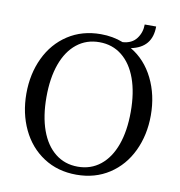

<svg xmlns="http://www.w3.org/2000/svg" viewBox="-86 -843 884 942"><g transform="rotate(10 356.0 -372.0)"><path d="M666 -330Q666 -232 628 -152Q590 -72 519.5 -26Q449 20 356 20Q263 20 192.5 -26Q122 -72 84 -152Q46 -232 46 -330Q46 -428 84 -508Q122 -588 192.5 -634Q263 -680 356 -680Q416 -680 467 -660Q513 -663 536 -693.5Q559 -724 559 -764H616Q616 -659 512 -638Q585 -595 625.5 -513Q666 -431 666 -330ZM566 -330Q566 -425 541 -494.5Q516 -564 468.5 -602Q421 -640 356 -640Q291 -640 243.5 -602Q196 -564 171 -494.5Q146 -425 146 -330Q146 -235 171 -165.5Q196 -96 243.5 -58Q291 -20 356 -20Q421 -20 468.5 -58Q516 -96 541 -165.5Q566 -235 566 -330Z"/></g></svg>

Font: Philosopher
Style: Regular
Weight: 400
Designer: Jovanny Lemonad
Foundry: Jovanny Lemonad
Version: Version 2.000